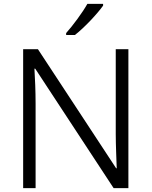

<svg xmlns="http://www.w3.org/2000/svg" viewBox="-20 -967 779 987"><path d="M510 -938V-947H429C404 -902 354 -835 320 -797V-787H365C414 -825 482 -898 510 -938ZM640 0V-714H575V-278C575 -219 579 -140 580 -102H577L175 -714H99V0H163V-433C163 -500 160 -563 157 -614H161L564 0Z"/></svg>

Font: Noto Kufi Arabic Light
Style: Regular
Weight: 300
Designer: Monotype Design Team, David Williams, Khaled Hosny
Foundry: Google LLC
Version: Version 2.109